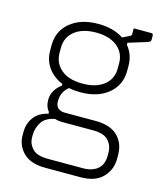

<svg xmlns="http://www.w3.org/2000/svg" viewBox="-119 -649 838 988"><g transform="rotate(15 300.0 -155.5)"><path d="M289 -536Q370 -536 424 -500L463 -519Q470 -523 470 -531V-561H563Q574 -561 574 -550V-530Q574 -522 570 -518Q566 -514 552 -510Q538 -506 507 -496L458 -481V-470Q494 -427 494 -367V-341Q494 -265 438 -218.5Q382 -172 289 -172Q257 -172 228 -178Q190 -148 190 -98Q190 -73 203.5 -61.5Q217 -50 239 -50H404Q482 -50 521.5 -11.5Q561 27 561 89V110Q561 168 521.5 209Q482 250 404 250H216Q138 250 99 211.5Q60 173 60 119V102Q60 55 85.5 21.5Q111 -12 160 -23V-32Q140 -55 140 -92Q140 -120 154.5 -143.5Q169 -167 189 -180V-190Q140 -210 112 -249Q84 -288 84 -341V-367Q84 -443 140 -489.5Q196 -536 289 -536ZM289 -490Q218 -490 176 -457Q134 -424 134 -367V-341Q134 -292 166 -260Q206 -218 289 -218Q360 -218 402 -251Q444 -284 444 -341V-367Q444 -416 412 -448Q370 -490 289 -490ZM217 202H403Q432 202 452.5 194.5Q473 187 486 174Q499 161 504.5 144Q510 127 510 110V91Q510 53 486 26.5Q462 0 403 0H239Q218 0 200 -6Q149 4 129.5 36Q110 68 110 102V119Q110 150 134 176Q158 202 217 202Z"/></g></svg>

Font: Recursive Mn Lnr St Lt
Style: Regular
Weight: 300
Monospace: yes
Version: Version 1.079;hotconv 1.0.112;makeotfexe 2.5.65598; ttfautoh